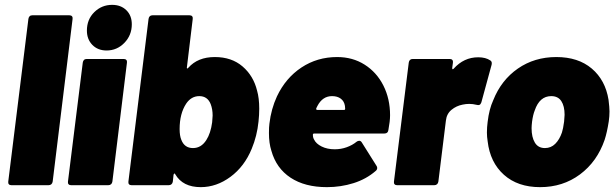

<svg xmlns="http://www.w3.org/2000/svg" viewBox="-20 -763 2536 791"><path d="M14 -15 97 -685Q98 -692 102 -696Q106 -700 113 -700H266Q273 -700 276.5 -696Q280 -692 279 -685L197 -15Q196 -8 191.5 -4Q187 0 180 0H27Q20 0 16.5 -4Q13 -8 14 -15Z M338 -637Q338 -683 368.5 -713Q399 -743 442 -743Q478 -743 500.5 -721Q523 -699 523 -663Q523 -618 492.5 -586.5Q462 -555 419 -555Q383 -555 360.5 -578Q338 -601 338 -637ZM260 -15 321 -505Q322 -512 326 -516Q330 -520 337 -520H490Q497 -520 500.5 -516Q504 -512 503 -505L443 -15Q442 -8 437.5 -4Q433 0 426 0H273Q266 0 262.5 -4Q259 -8 260 -15Z M1048 -315Q1048 -289 1045 -262Q1039 -203 1017 -150Q987 -77 929.5 -34.5Q872 8 807 8Q733 8 702 -45Q701 -49 698.5 -48Q696 -47 695 -43L692 -15Q691 -8 686.5 -4Q682 0 675 0H522Q515 0 511.5 -4Q508 -8 509 -15L592 -685Q593 -692 597 -696Q601 -700 608 -700H761Q768 -700 771.5 -696Q775 -692 774 -685L750 -486Q749 -482 751 -481Q753 -480 756 -484Q795 -528 865 -528Q934 -528 979 -489.5Q1024 -451 1039 -390Q1048 -359 1048 -315ZM854 -259Q856 -279 856 -287Q856 -313 848 -334Q835 -367 801 -367Q768 -367 747 -336Q720 -295 720 -231Q720 -204 727 -187Q740 -153 775 -153Q809 -153 830 -186Q848 -214 854 -259Z M1580 -227Q1578 -213 1564 -213H1275Q1269 -213 1269 -208Q1269 -196 1274 -188Q1282 -171 1305 -159.5Q1328 -148 1359 -148Q1385 -148 1408.5 -156.5Q1432 -165 1449 -179Q1454 -183 1460 -183Q1466 -183 1470 -177L1531 -80Q1534 -76 1534 -71Q1534 -64 1528 -59Q1489 -25 1436.5 -8.5Q1384 8 1327 8Q1236 8 1177 -31Q1118 -70 1098 -142Q1088 -173 1088 -215Q1088 -241 1090 -254Q1097 -314 1121 -366Q1157 -442 1222 -485Q1287 -528 1369 -528Q1433 -528 1482.5 -496.5Q1532 -465 1559.5 -410.5Q1587 -356 1587 -288Q1587 -264 1580 -227ZM1288 -327 1283 -317Q1281 -310 1288 -310H1397Q1402 -310 1402 -315L1401 -327Q1398 -346 1384 -356.5Q1370 -367 1348 -367Q1309 -367 1288 -327Z M2000 -514Q2006 -510 2006 -503Q2006 -498 2005 -495L1963 -341Q1960 -333 1955.5 -331Q1951 -329 1944 -331Q1928 -335 1913 -335Q1900 -335 1886 -332Q1860 -327 1840 -310.5Q1820 -294 1817 -266L1786 -15Q1785 -8 1780.5 -4Q1776 0 1769 0H1616Q1609 0 1605.5 -4Q1602 -8 1603 -15L1664 -505Q1665 -512 1669 -516Q1673 -520 1680 -520H1833Q1840 -520 1843.5 -516Q1847 -512 1846 -505L1843 -483Q1843 -474 1849 -480Q1891 -527 1950 -527Q1981 -527 2000 -514Z M1989 -181Q1986 -199 1986 -217Q1986 -239 1989 -261Q1995 -313 2012 -350Q2045 -433 2113.5 -480.5Q2182 -528 2272 -528Q2362 -528 2418 -480.5Q2474 -433 2487 -352Q2491 -320 2491 -304Q2491 -284 2488 -263Q2481 -218 2471 -187Q2440 -97 2369.5 -44.5Q2299 8 2205 8Q2113 8 2056 -43Q1999 -94 1989 -181ZM2295 -217Q2300 -232 2304 -262Q2306 -282 2306 -290Q2306 -326 2292.5 -346.5Q2279 -367 2251 -367Q2203 -367 2183 -308Q2176 -291 2172 -262Q2170 -244 2170 -235Q2170 -198 2183.5 -175.5Q2197 -153 2225 -153Q2250 -153 2267.5 -170.5Q2285 -188 2295 -217Z"/></svg>

Font: Barlow Black
Style: Italic
Weight: 900
Italic angle: -7°
Designer: Jeremy Tribby
Foundry: Tribby Type
Version: Version 1.408